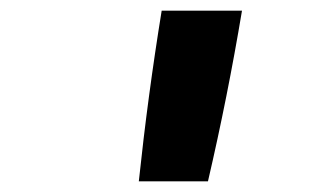

<svg xmlns="http://www.w3.org/2000/svg" viewBox="-20 -792 616 361"><path d="M241 -451H371Q408 -610 435 -772H284Q258 -612 241 -451Z"/></svg>

Font: Iosevka Sparkle Extrabold
Style: Italic
Weight: 800
Italic angle: -9°
Designer: Belleve Invis
Foundry: Belleve Invis
Version: Version 4.5.0; ttfautohint (v1.8.3)